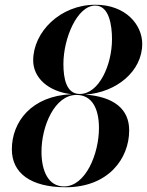

<svg xmlns="http://www.w3.org/2000/svg" viewBox="-20 -780 620 810"><path d="M30 -150C30 -50 109 10 257.5 10C436 10 525 -110 525 -230C525 -320 461 -371.5 340 -381C471 -390 580 -479 580 -595C580 -675 511 -760 382.5 -760C234 -760 120 -645 120 -525C120 -453.5 181.5 -394 281.5 -382.5C113.5 -375.5 30 -266.5 30 -150ZM247.5 -510C247.5 -618.5 305.5 -756.5 382 -756.5C440.5 -756.5 452.5 -673 452.5 -615C452.5 -506.5 398 -383.5 316.5 -383.5C259.5 -383.5 247.5 -449.5 247.5 -510ZM155 -140C155 -248.5 211 -379.5 302.5 -379.5C369 -379.5 397.5 -320.5 397.5 -240C397.5 -131.5 341.5 6.5 250 6.5C183.5 6.5 155 -59.5 155 -140Z"/></svg>

Font: Bodoni* 48pt Medium
Style: Italic
Weight: 500
Italic angle: -13°
Version: Version 2.3